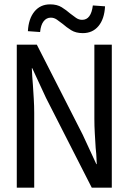

<svg xmlns="http://www.w3.org/2000/svg" viewBox="-20 -861 590 881"><path d="M137 0V-343Q137 -375 135 -407Q133 -439 131 -471Q129 -491 128 -510Q127 -529 126 -548H128L191 -412L401 0H493V-656H413V-316Q413 -283 415 -249Q417 -215 419 -182Q420 -178 420 -172Q422 -155 422.5 -139Q423 -123 424 -108H422L359 -244L149 -656H57V0ZM164 -714Q167 -746 180 -763Q193 -780 213 -780Q228 -780 241 -771Q254 -762 268 -751Q285 -736 306.5 -722.5Q328 -709 360 -709Q405 -709 432 -741.5Q459 -774 462 -832L406 -836Q398 -770 357 -770Q342 -770 329 -779Q316 -788 302 -799Q285 -814 263.5 -827.5Q242 -841 210 -841Q165 -841 138 -808Q111 -775 108 -718Z"/></svg>

Font: Codetta
Style: Regular
Weight: 400
Italic angle: -11°
Designer: Ulrich Proeller
Foundry: PROSA GmbH
Version: Version 2.00;September 29, 2018;FontCreator 11.5.0.2427 64-b